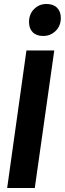

<svg xmlns="http://www.w3.org/2000/svg" viewBox="-20 -946 326 966"><path d="M253 -692 155 0H16L113 -692ZM126 -835Q126 -875 151.5 -900.5Q177 -926 214 -926Q248 -926 267 -907Q286 -888 286 -856Q286 -816 260 -790.5Q234 -765 197 -765Q163 -765 144.5 -784Q126 -803 126 -835Z"/></svg>

Font: Fira Sans Extra Condensed SemiBold
Style: Italic
Weight: 600
Width: 3
Italic angle: -8°
Designer: Carrois Corporate & Edenspiekermann AG
Foundry: Carrois Corporate GbR & Edenspiekermann AG
Version: Version 4.203